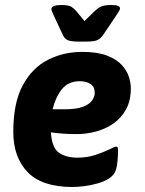

<svg xmlns="http://www.w3.org/2000/svg" viewBox="-20 -738 579 766"><path d="M294 -572Q264 -572 251 -577.5Q238 -583 231 -598L195 -675Q191 -685 188 -691.5Q185 -698 185 -702Q185 -718 225 -718Q253 -718 264.5 -711Q276 -704 285 -693L317 -654L357 -693Q368 -704 381.5 -711Q395 -718 423 -718Q443 -718 451 -714.5Q459 -711 459 -704Q459 -698 443 -675L391 -598Q383 -586 370.5 -579Q358 -572 322 -572ZM308 -531Q369 -531 407.5 -516Q446 -501 466.5 -478Q487 -455 494.5 -430.5Q502 -406 502 -386Q502 -336 482.5 -301Q463 -266 431.5 -244.5Q400 -223 362 -213Q324 -203 287 -203Q254 -203 229 -205Q204 -207 183 -210Q187 -148 215.5 -128.5Q244 -109 288 -109Q328 -109 361 -120Q394 -131 416 -142Q438 -153 443 -153Q446 -153 448.5 -151Q451 -149 451 -139Q451 -121 449 -97.5Q447 -74 443 -62Q437 -41 417 -27.5Q397 -14 370.5 -6.5Q344 1 317 4.5Q290 8 269 8Q147 8 90 -51.5Q33 -111 33 -212Q33 -328 71 -398Q109 -468 171.5 -499.5Q234 -531 308 -531ZM298 -414Q252 -414 226.5 -381.5Q201 -349 190 -302H238Q285 -302 311 -312Q337 -322 347.5 -337.5Q358 -353 358 -367Q358 -392 341 -403Q324 -414 298 -414Z"/></svg>

Font: Asap
Style: Bold Italic
Weight: 700
Italic angle: -6°
Designer: Pablo Cosgaya
Foundry: Omnibus-Type
Version: Version 3.001; ttfautohint (v1.8.3)